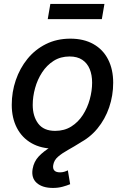

<svg xmlns="http://www.w3.org/2000/svg" viewBox="-20 -743 634 974"><path d="M256.8 11.2Q189 11.2 140.4 -16.4Q91.8 -43.9 65.7 -94.2Q39.6 -144.5 39.6 -211.4Q39.6 -276.4 60.1 -336.4Q80.6 -396.5 119.1 -444.1Q157.7 -491.7 212.9 -519.3Q268.1 -546.9 336.9 -546.9Q404.8 -546.9 453.6 -519.5Q502.4 -492.2 528.3 -441.7Q554.2 -391.1 554.2 -323.2Q554.2 -258.3 533.7 -198.2Q513.2 -138.2 474.1 -90.8Q435.1 -43.5 380.1 -16.1Q325.2 11.2 256.8 11.2ZM259.8 -79.1Q306.6 -79.1 341.8 -101.3Q377 -123.5 400.4 -159.9Q423.8 -196.3 435.5 -239.5Q447.3 -282.7 447.3 -323.7Q447.3 -362.8 435.1 -392.6Q422.9 -422.4 397.5 -439.5Q372.1 -456.5 333 -456.5Q287.1 -456.5 252.2 -434.3Q217.3 -412.1 193.6 -375.7Q169.9 -339.4 158 -296.1Q146 -252.9 146 -210.9Q146 -153.3 173.8 -116.2Q201.7 -79.1 259.8 -79.1ZM248.5 210.4Q195.3 210.4 166.5 185.1Q137.7 159.7 145.5 113.8Q151.9 76.7 176.5 50.5Q201.2 24.4 236.8 3.2Q272.5 -18.1 312 -40.8Q351.6 -63.5 388.7 -92.8Q425.8 -122.1 452.9 -164.3Q480 -206.5 489.7 -267.1H549.8Q538.6 -198.2 513.4 -151.4Q488.3 -104.5 455.6 -73Q422.9 -41.5 388.9 -20.3Q355 1 324.7 17.8Q294.4 34.7 274.2 52.2Q253.9 69.8 250 94.7Q247.1 112.3 255.6 121.8Q264.2 131.3 284.7 131.3Q295.9 131.3 305.7 128.4Q315.4 125.5 324.2 121.1L335.9 191.4Q319.8 198.2 297.4 204.3Q274.9 210.4 248.5 210.4ZM509.8 -723.1 496.6 -646H222.2L235.4 -723.1Z"/></svg>

Font: Inter 18pt Medium
Style: Italic
Weight: 500
Italic angle: -9.3988°
Designer: Rasmus Andersson
Foundry: rsms
Version: Version 4.001;git-66647c0bb